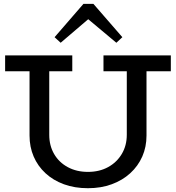

<svg xmlns="http://www.w3.org/2000/svg" viewBox="-20 -978 927 1012"><path d="M443.5 14Q373.3 14 316.7 -6.8Q260.2 -27.5 219.6 -65.1Q179.1 -102.6 157.4 -153.1Q135.7 -203.5 135.7 -263.8V-641H239.6V-267Q239.6 -210.4 265.3 -166.2Q291 -122 337.3 -97Q383.5 -72 443.5 -72Q504 -72 549.9 -97.3Q595.9 -122.5 622.1 -166.8Q648.3 -211 648.3 -267.7V-641H752.2V-263.8Q752.2 -203.5 730 -153.1Q707.7 -102.6 666.6 -65.1Q625.5 -27.5 569 -6.8Q512.5 14 443.5 14ZM7 -602.2V-686H361V-602.2ZM525.4 -602.2V-686H880.4V-602.2ZM299.7 -752.6 267.7 -782 419.9 -957.7H472.2L624.9 -782L593.3 -752.6L445 -876.7Z"/></svg>

Font: BioRhyme ExtraBold
Style: Regular
Weight: 800
Designer: Aoife Mooney
Foundry: Aoife Mooney Type
Version: Version 1.600;gftools[0.9.33]